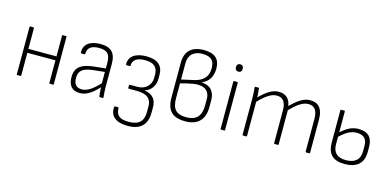

<svg xmlns="http://www.w3.org/2000/svg" viewBox="-79 -1169 3751 1841"><g transform="rotate(15 1797.0 -249.0)"><path d="M416 0Q410 0 410 -6V-476Q410 -482 416 -482H449Q454 -482 454 -476V-6Q454 0 449 0ZM93 0Q87 0 87 -6V-476Q87 -482 93 -482H125Q131 -482 131 -476V-6Q131 0 125 0ZM122 -231V-270H420V-231Z M912 0Q909 0 907.5 -2.5Q906 -5 906 -7Q904 -26 901.5 -52.5Q899 -79 898 -105L897 -125V-336Q897 -400 872 -427Q847 -454 784 -454Q670 -454 670 -365Q670 -359 665 -359H632Q626 -359 626 -369Q624 -426 665 -459.5Q706 -493 786 -494Q866 -495 903.5 -457.5Q941 -420 941 -338V-114Q941 -83 943 -56.5Q945 -30 947 -6Q949 0 942 0ZM715 12Q657 12 628.5 -21.5Q600 -55 600 -117Q600 -164 618.5 -195Q637 -226 677.5 -244Q718 -262 784 -269L907 -282V-247L783 -234Q706 -225 675 -199Q644 -173 644 -120Q644 -75 663.5 -51Q683 -27 725 -27Q766 -27 811.5 -57.5Q857 -88 911 -150V-107Q872 -64 839.5 -38Q807 -12 776.5 0Q746 12 715 12Z M1238 197Q1177 196 1139 179.5Q1101 163 1083.5 132.5Q1066 102 1069 58Q1069 52 1071 50Q1073 48 1076 48H1108Q1113 48 1113 57Q1113 106 1141.5 131.5Q1170 157 1239 157Q1315 157 1350.5 123.5Q1386 90 1386 20V-37Q1386 -94 1349.5 -122Q1313 -150 1237 -150H1158Q1156 -150 1154.5 -152Q1153 -154 1153 -156V-183Q1153 -186 1154.5 -187.5Q1156 -189 1158 -189H1234Q1294 -189 1331 -224Q1368 -259 1368 -315V-345Q1368 -401 1337 -428Q1306 -455 1242 -455Q1180 -455 1149.5 -433Q1119 -411 1119 -370Q1119 -366 1118 -364Q1117 -362 1114 -362H1081Q1074 -362 1074 -371Q1073 -409 1092.5 -436.5Q1112 -464 1151 -479Q1190 -494 1247 -494Q1328 -494 1369 -458.5Q1410 -423 1410 -354V-315Q1410 -265 1383.5 -226.5Q1357 -188 1311 -175V-174Q1371 -164 1400.5 -130Q1430 -96 1430 -40V16Q1430 76 1408.5 116.5Q1387 157 1344.5 177.5Q1302 198 1238 197Z M1761 12Q1666 12 1621.5 -33Q1577 -78 1577 -173V-523Q1577 -580 1598.5 -618Q1620 -656 1661 -675.5Q1702 -695 1760 -695Q1842 -695 1881.5 -660Q1921 -625 1921 -554Q1921 -493 1895.5 -452.5Q1870 -412 1821 -391V-390Q1888 -385 1920 -347.5Q1952 -310 1952 -247V-181Q1952 -86 1903.5 -37Q1855 12 1761 12ZM1762 -28Q1835 -28 1871.5 -66.5Q1908 -105 1908 -181V-249Q1908 -302 1877.5 -330.5Q1847 -359 1790 -359Q1769 -359 1740.5 -354.5Q1712 -350 1681.5 -342.5Q1651 -335 1621 -327V-178Q1621 -99 1654 -63.5Q1687 -28 1762 -28ZM1621 -365 1742 -392Q1807 -406 1842 -443Q1877 -480 1877 -545Q1877 -603 1848.5 -629.5Q1820 -656 1756 -656Q1693 -656 1657 -622.5Q1621 -589 1621 -527Z M2116 0Q2110 0 2110 -6V-476Q2110 -482 2116 -482H2148Q2154 -482 2154 -476V-6Q2154 0 2148 0ZM2132 -580Q2116 -580 2107.5 -589Q2099 -598 2099 -613V-620Q2099 -635 2107.5 -644Q2116 -653 2132 -653Q2149 -653 2157 -644Q2165 -635 2165 -620V-613Q2165 -598 2157 -589Q2149 -580 2132 -580Z M2334 0Q2328 0 2328 -6V-367Q2328 -395 2326.5 -422.5Q2325 -450 2322 -475Q2322 -482 2329 -482H2359Q2364 -482 2364 -478Q2366 -457 2368.5 -434.5Q2371 -412 2371 -388Q2422 -440 2467 -467Q2512 -494 2559 -494Q2611 -494 2641.5 -466Q2672 -438 2680 -385Q2733 -439 2778.5 -466.5Q2824 -494 2872 -494Q2935 -494 2966.5 -453.5Q2998 -413 2998 -337V-6Q2998 0 2992 0H2960Q2954 0 2954 -6V-333Q2954 -392 2932 -423Q2910 -454 2863 -454Q2823 -454 2780 -426.5Q2737 -399 2686 -345V-6Q2686 0 2679 0H2647Q2641 0 2641 -6V-333Q2641 -392 2618.5 -423Q2596 -454 2549 -454Q2509 -454 2466.5 -426.5Q2424 -399 2372 -345V-6Q2372 0 2366 0Z M3344 12Q3256 12 3214.5 -29.5Q3173 -71 3173 -156V-476Q3173 -482 3179 -482H3211Q3217 -482 3217 -476V-150Q3217 -89 3249.5 -58Q3282 -27 3346 -27Q3414 -27 3449.5 -58.5Q3485 -90 3485 -156V-200Q3485 -258 3459 -283Q3433 -308 3382 -308Q3335 -308 3292.5 -283Q3250 -258 3209 -216V-261Q3252 -302 3295.5 -325Q3339 -348 3391 -348Q3460 -348 3495 -312.5Q3530 -277 3530 -203V-160Q3530 -73 3482.5 -30.5Q3435 12 3344 12Z"/></g></svg>

Font: Sofia Sans ExtraLight
Style: Regular
Weight: 250
Version: Version 4.100-B